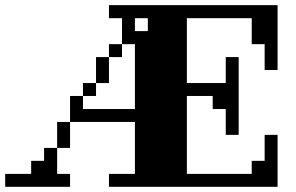

<svg xmlns="http://www.w3.org/2000/svg" viewBox="-20 -720 1140 740"><path d="M250 -49.8V0H0V-49.8H100.1V-100.1H149.9V-149.9H200.2V-250H250V-350.1H299.8V-399.9H350.1V-500H399.9V-549.8H450.2V-649.9H399.9V-700.2H1049.8V-450.2H1000V-549.8H950.2V-649.9H700.2V-399.9H850.1V-500H899.9V-200.2H850.1V-299.8H799.8V-350.1H700.2V-49.8H950.2V-100.1H1000V-200.2H1049.8V0H399.9V-49.8H500V-250H250V-149.9H200.2V-49.8ZM500 -649.9V-600.1H549.8V-649.9ZM500 -299.8V-549.8H450.2V-500H399.9V-399.9H350.1V-350.1H299.8V-299.8Z"/></svg>

Font: Redaction 50
Style: Bold
Weight: 700
Designer: Jeremy Mickel / Forest Young
Foundry: MCKL
Version: Version 2.001;hotconv 1.0.113;makeotfexe 2.5.65598 DEVELOPME